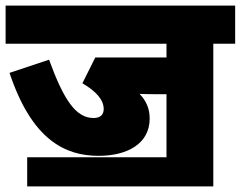

<svg xmlns="http://www.w3.org/2000/svg" viewBox="-20 -642 859 685"><path d="M77 -81V23H741V-486H819V-622H0V-486H574V-437H320L274 -345C323 -316 350 -286 350 -253C350 -232 337 -221 314 -221C251 -221 208 -284 155 -429L14 -382C94 -142 213 -86 332 -86C432 -86 514 -128 514 -219C514 -254 502 -282 478 -307C497 -306 518 -306 538 -306H574V-81Z"/></svg>

Font: Noto Sans SemiCondensed Black
Style: Italic
Weight: 900
Width: 4
Italic angle: -12°
Designer: Monotype Design Team
Foundry: Monotype Imaging Inc.
Version: Version 2.013